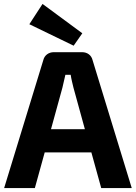

<svg xmlns="http://www.w3.org/2000/svg" viewBox="-20 -955 690 975"><path d="M354 -723 398 -786 196 -935 129 -832ZM444 -181 494 0H649L450 -650C444 -675 423 -690 397 -690H253C228 -690 206 -675 200 -650L1 0H157L207 -181ZM411 -299H239L297 -510C302 -531 307 -554 312 -575H339C342 -554 348 -531 353 -510Z"/></svg>

Font: SnT
Style: Bold
Weight: 700
Designer: Natanael Gama
Version: Version 1.001;PS 001.001;hotconv 1.0.70;makeotf.lib2.5.58329